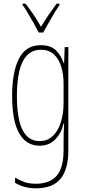

<svg xmlns="http://www.w3.org/2000/svg" viewBox="-20 -783 462 1045"><path d="M202 -537Q258 -537 286.5 -507Q315 -477 326 -440H329L332 -527H352V35Q352 138 309.5 190Q267 242 175 242Q112 242 62 212V184Q89 200 115 208.5Q141 217 175 217Q250 217 288 174Q326 131 326 35V-12Q326 -35 326.5 -57.5Q327 -80 329 -111H326Q315 -60 281.5 -25Q248 10 195 10Q124 10 85 -56.5Q46 -123 46 -262Q46 -390 83 -463.5Q120 -537 202 -537ZM202 -512Q155 -512 126 -480.5Q97 -449 84.5 -393Q72 -337 72 -262Q72 -135 103 -75Q134 -15 195 -15Q231 -15 256 -33.5Q281 -52 296.5 -82.5Q312 -113 319 -149Q326 -185 326 -221V-329Q326 -378 313.5 -419.5Q301 -461 274 -486.5Q247 -512 202 -512ZM191 -606Q178 -631 161.5 -660Q145 -689 129.5 -715Q114 -741 103 -756V-763H119Q139 -738 162 -704Q185 -670 203 -637Q223 -670 243 -699.5Q263 -729 288 -763H304V-756Q282 -724 258.5 -682.5Q235 -641 215 -606Z"/></svg>

Font: Noto Sans ExtraCondensed Thin
Style: Regular
Weight: 100
Width: 2
Designer: Monotype Design Team
Foundry: Monotype Imaging Inc.
Version: Version 2.013; ttfautohint (v1.8.4.7-5d5b)